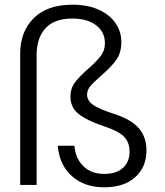

<svg xmlns="http://www.w3.org/2000/svg" viewBox="-20 -788 705 818"><path d="M66 -560Q66 -653 123.5 -710.5Q181 -768 289 -768Q354 -768 401 -746.5Q448 -725 472.5 -689Q497 -653 497 -609Q497 -562 474 -531Q451 -500 408 -463Q378 -437 364.5 -420.5Q351 -404 351 -385Q351 -360 375.5 -342Q400 -324 468 -302Q539 -279 571.5 -241.5Q604 -204 604 -147Q604 -76 556 -33Q508 10 424 10Q340 10 286.5 -37.5Q233 -85 226 -167H297Q302 -112 335.5 -79.5Q369 -47 424 -47Q475 -47 503.5 -72.5Q532 -98 532 -142Q532 -182 508 -206Q484 -230 426 -249Q346 -276 313 -304Q280 -332 280 -376Q280 -411 299 -436.5Q318 -462 356 -495Q392 -527 409.5 -550Q427 -573 427 -604Q427 -652 389.5 -680.5Q352 -709 288 -709Q212 -709 174 -668Q136 -627 136 -552V0H66Z"/></svg>

Font: A Bank Premium Light
Style: Regular
Weight: 300
Designer: Ninad Kale (Devanagari), Jonny Pinhorn (Latin), Htun Naung (Myanmar)
Foundry: Indian Type Foundry
Version: 4.004